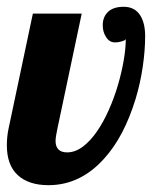

<svg xmlns="http://www.w3.org/2000/svg" viewBox="-29 -540 463 566"><path d="M-8.8 -111.8Q-8.8 -136.2 -3.9 -160.2L67.9 -500H211.9L140.1 -160.2Q134.8 -136.2 134.8 -124Q134.8 -108.4 143.1 -99.6Q151.4 -90.8 168.9 -90.8Q192.4 -90.8 214.8 -107.4Q237.3 -124 257.3 -153.3Q275.9 -180.2 291.7 -215.8Q307.6 -251.5 318.8 -289.6Q329.6 -326.7 335.7 -362.1Q341.8 -397.5 341.8 -424.8Q339.8 -420.4 327.6 -417.5Q319.8 -415 310.1 -415Q293 -415 283.2 -431.6Q273.9 -445.8 273.9 -465.8Q273.9 -490.2 289.6 -505.1Q305.2 -520 335.9 -520Q369.1 -520 385.3 -493.2Q398.9 -470.7 398.9 -433.1Q398.9 -391.6 391.8 -343.3Q384.8 -294.9 370.6 -248Q336.4 -136.7 278.3 -72.8Q208 5.9 113.8 5.9Q55.7 5.9 23.4 -23.7Q-8.8 -53.2 -8.8 -111.8Z"/></svg>

Font: Pattaya
Style: Regular
Weight: 400
Designer: Pablo Impallari / Thai characters Designed by Thanarat Vachiruckul and Suppakit Chalermlarp
Foundry: Pablo Impallari
Version: Version 2.000